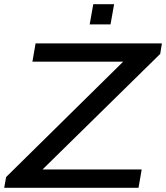

<svg xmlns="http://www.w3.org/2000/svg" viewBox="-29 -892 789 912"><path d="M-9 0 0 -51 556 -599H125L140 -686H740L732 -636L173 -87H644L629 0ZM397 -776 414 -872H513L496 -776Z"/></svg>

Font: Archivo SemiExpanded
Style: Italic
Weight: 400
Width: 6
Italic angle: -10°
Designer: Hector Gatti
Foundry: Omnibus-Type
Version: Version 2.001